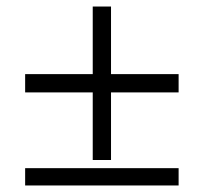

<svg xmlns="http://www.w3.org/2000/svg" viewBox="-20 -575 624 588"><path d="M264 -85V-555H320V-85ZM57 -348H527V-292H57ZM57 -60H527V-7H57Z"/></svg>

Font: Murecho Thin
Style: Regular
Weight: 400
Version: Version 1.010